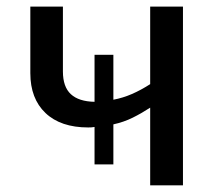

<svg xmlns="http://www.w3.org/2000/svg" viewBox="-20 -558 655 578"><path d="M530.8 -538.1V0H432.1V-233.9Q405.8 -216.8 379.2 -203.6Q352.5 -190.4 321.3 -183.6V-63H264.6V-175.8Q259.8 -174.8 255.4 -174.6Q251 -174.3 245.6 -174.3Q162.6 -174.3 116.9 -217.8Q71.3 -261.2 71.3 -337.9V-538.1H169.4V-342.8Q169.4 -296.4 193.4 -274.4Q217.3 -252.4 264.6 -251.5V-393.1H321.3V-257.8Q350.1 -263.2 377.4 -275.1Q404.8 -287.1 432.1 -304.7V-538.1Z"/></svg>

Font: Open Sans Medium
Style: Regular
Weight: 500
Designer: Monotype Design Team
Foundry: Monotype Imaging Inc.
Version: Version 3.000